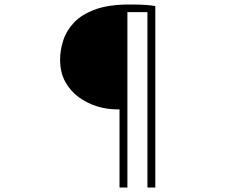

<svg xmlns="http://www.w3.org/2000/svg" viewBox="-20 -775 1040 853"><path d="M501 -289Q456 -289 411.5 -302.5Q367 -316 329.5 -343.5Q292 -371 269.5 -412.5Q247 -454 247 -510Q247 -552 261 -595.5Q275 -639 309 -675Q343 -711 403 -733Q463 -755 555 -755Q604 -755 629.5 -753Q655 -751 670 -748V58H635V-721H546V58H511V-289Z"/></svg>

Font: Noto Sans HK Thin Thin
Style: Regular
Weight: 250
Version: Version 2.004-H2;hotconv 1.0.118;makeotfexe 2.5.65603